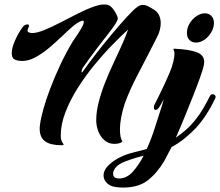

<svg xmlns="http://www.w3.org/2000/svg" viewBox="-20 -648 993 866"><path d="M257 7Q208 7 183.5 -10.5Q159 -28 159 -68Q159 -73 159.5 -78Q160 -83 161 -89Q164 -114 175.5 -155.5Q187 -197 206.5 -248.5Q226 -300 251.5 -354.5Q277 -409 307 -459Q310 -464 322.5 -482Q335 -500 346.5 -520Q358 -540 358 -549Q358 -558 346 -553Q329 -547 306 -527Q283 -507 256 -481Q229 -455 199.5 -430.5Q170 -406 139.5 -389.5Q109 -373 80 -373Q73 -373 65.5 -374Q58 -375 50 -378Q33 -384 33 -408Q33 -431 46.5 -462.5Q60 -494 80 -523Q85 -531 92 -534.5Q99 -538 103 -538Q111 -538 111 -531Q111 -528 108 -523Q107 -519 105.5 -516Q104 -513 104 -511Q104 -504 111 -501.5Q118 -499 126 -499Q147 -499 181 -513Q215 -527 254.5 -547.5Q294 -568 333.5 -588Q373 -608 407 -619.5Q441 -631 463 -627Q480 -623 493.5 -603Q507 -583 511 -568Q513 -562 505 -548Q497 -534 484.5 -517Q472 -500 460 -485Q448 -470 442 -462Q429 -446 412.5 -423.5Q396 -401 380 -379.5Q364 -358 354 -343Q348 -333 348 -325.5Q348 -318 352 -323Q379 -362 415 -408Q451 -454 487.5 -497.5Q524 -541 553.5 -573Q583 -605 597 -615Q611 -626 624 -626Q634 -626 644 -621.5Q654 -617 667 -609Q688 -598 696.5 -581Q705 -564 705 -544Q705 -528 700.5 -511.5Q696 -495 688 -480Q641 -387 603 -315Q565 -243 542 -179Q532 -148 526.5 -118.5Q521 -89 521 -65Q521 -25 532 -11Q529 -5 518.5 -2Q508 1 497 1Q470 1 451.5 -15Q433 -31 423.5 -55.5Q414 -80 414 -106Q414 -144 425.5 -188.5Q437 -233 454.5 -277Q472 -321 490 -359Q508 -397 520 -424Q534 -454 544 -478.5Q554 -503 558 -515Q526 -486 485.5 -444.5Q445 -403 404.5 -353.5Q364 -304 330 -250Q296 -196 275 -141.5Q254 -87 254 -36Q254 -13 265 0Q267 4 267 4Q267 7 257 7ZM864 -456Q845 -456 834 -468Q823 -480 823 -499Q823 -522 835 -542Q847 -562 866 -575Q885 -588 904 -588Q922 -588 933.5 -576Q945 -564 945 -545Q945 -523 933 -502.5Q921 -482 902.5 -469Q884 -456 864 -456ZM535 198Q528 198 520.5 197.5Q513 197 505 196Q477 193 462 177.5Q447 162 447 143Q447 123 464 103.5Q481 84 509 68Q537 52 569 43L642 24Q664 -25 679 -73.5Q694 -122 703 -148Q705 -154 709.5 -168Q714 -182 719 -201L704 -174Q692 -152 682 -152Q674 -152 674 -164Q674 -172 679 -180Q684 -190 696 -214Q708 -238 722 -268Q733 -293 744 -317.5Q755 -342 762 -371Q767 -393 767 -406Q767 -415 764 -421Q762 -425 762 -425Q762 -430 771 -428Q834 -425 867.5 -412.5Q901 -400 901 -368Q901 -359 898 -348Q894 -331 881.5 -296Q869 -261 851 -215.5Q833 -170 813 -121Q793 -72 773 -27Q798 -44 821 -64.5Q844 -85 863 -110Q881 -132 897 -159.5Q913 -187 927 -215Q931 -223 939 -223Q946 -223 950.5 -217Q955 -211 950 -203Q931 -163 909 -129.5Q887 -96 863 -70Q845 -51 816 -26.5Q787 -2 754 15L721 78Q689 132 647 165Q605 198 535 198ZM517 157Q551 157 578.5 127Q606 97 628 54Q597 62 569 71.5Q541 81 529 87Q508 98 499 111Q490 124 490 135Q490 157 517 157Z"/></svg>

Font: Praise
Style: Regular
Weight: 400
Designer: Robert E. Leuschke
Foundry: Robert E. Leuschke
Version: Version 1.100; ttfautohint (v1.8.3)